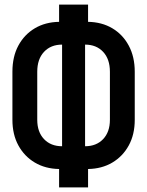

<svg xmlns="http://www.w3.org/2000/svg" viewBox="-20 -790 640 835"><path d="M237 25V-55Q177 -56 131.5 -83Q86 -110 60 -157.5Q34 -205 34 -269V-478Q34 -544 60 -592Q86 -640 131.5 -667Q177 -694 237 -695V-770H363V-695Q423 -694 468.5 -667Q514 -640 540 -591.5Q566 -543 566 -478V-269Q566 -205 540 -157.5Q514 -110 468.5 -83Q423 -56 363 -55V25ZM250 -154V-596Q201 -596 171.5 -564.5Q142 -533 142 -478V-269Q142 -216 171.5 -185Q201 -154 250 -154ZM350 -154Q399 -154 428.5 -185Q458 -216 458 -269V-478Q458 -533 428.5 -564.5Q399 -596 350 -596Z"/></svg>

Font: Pitagon Sans Mono
Style: Bold
Weight: 700
Monospace: yes
Designer: Travis Tran
Foundry: Pitagon
Version: Version 1.001; ttfautohint (v1.8.4.7-5d5b);gftools[0.9.26]